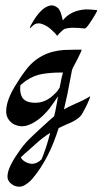

<svg xmlns="http://www.w3.org/2000/svg" viewBox="-20 -475 388 726"><path d="M113.3 -86.4Q147.9 -86.4 176.3 -110.4Q194.8 -126.5 200.2 -135.3L205.6 -144Q213.4 -186 217.8 -199.7L218.3 -200.7H207Q175.8 -200.7 142.6 -195.8Q109.4 -190.9 77.6 -169.4L57.1 -153.3V-152.8Q56.2 -146.5 56.2 -140.1Q56.2 -123.5 62 -110.4Q73.2 -86.4 113.3 -86.4ZM101.6 144.5Q120.6 144 137.2 127.4Q154.8 85.9 169.9 27.3Q141.6 44.9 117.2 67.4Q104 79.6 89.8 91.8Q74.2 105 59.1 119.6Q62 127.4 68.8 132.3Q83 143.6 101.6 144.5ZM52.2 231Q43.5 231 33.7 227.1Q8.3 213.9 8.3 192.4Q8.3 161.6 44.4 108.9L50.8 99.6Q67.4 74.7 87.9 53.7Q98.6 42.5 143.6 1L145 0Q164.6 -18.6 184.6 -35.2L188.5 -51.3Q199.2 -104 199.2 -110.8Q184.6 -87.9 168 -65.9Q127 -14.6 82.5 -0.5Q73.2 2.4 63.5 2.4Q46.9 2.4 30.3 -6.3Q3.4 -23.9 3.4 -53.7Q3.4 -93.8 35.6 -147.5Q59.6 -187 76.2 -208Q128.9 -279.8 222.2 -286.1Q243.2 -287.1 264.2 -287.1H288.6V-286.6Q288.6 -282.7 272 -249.5Q260.3 -226.6 255.4 -218.3Q253.9 -213.4 252 -209L244.6 -169.9Q235.8 -120.1 224.1 -71.3L221.7 -61.5L223.6 -62.5Q245.1 -74.2 267.6 -84Q294.9 -95.2 319.8 -110.4H320.3Q320.8 -110.4 320.8 -109.9Q320.8 -107.9 318.4 -101.1Q314.5 -90.8 310.1 -82L302.7 -66.9Q296.9 -55.2 290 -43.5Q276.9 -22 228 -2.9L201.7 9.3Q165.5 126 103 200.2Q89.8 215.8 72.3 225.6Q63 231 52.2 231ZM195.8 -339.4Q189 -350.1 172.1 -364.7Q155.3 -379.4 135.7 -385.3Q130.4 -386.7 125.5 -386.7Q112.3 -386.7 102.1 -376Q95.2 -368.7 93.3 -368.7Q92.8 -368.7 92.8 -369.6Q92.8 -371.6 96.2 -378.9Q137.7 -454.6 176.8 -454.6Q186 -454.6 198 -445.6Q210 -436.5 217.3 -397.9Q248 -436 304.2 -439.5Q325.7 -439.5 347.7 -436.5Q347.7 -431.6 331.5 -406.2Q328.1 -400.9 327.1 -399.2Q326.2 -397.5 317.9 -385.3Q305.7 -367.2 299.8 -367.2Q280.8 -370.1 251.5 -370.1Q238.3 -369.6 225.6 -366.2Q217.8 -363.8 195.8 -339.4Z"/></svg>

Font: Terrible Cursive
Style: Regular
Weight: 400
Designer: GGBotNet
Foundry: GGBotNet
Version: 1.00